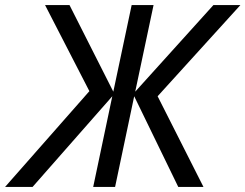

<svg xmlns="http://www.w3.org/2000/svg" viewBox="-70 -734 964 754"><path d="M-50 0H58L371 -356L296 0H382L457 -356L630 0H729L549 -356L874 -714H768L461 -374L533 -714H447L375 -374L203 -714H107L281 -376Z"/></svg>

Font: BC Sans
Style: Italic
Weight: 400
Italic angle: -12°
Designer: Monotype Design Team
Designer: Province of B.C.
Foundry: Monotype Imaging Inc.
Version: Version 2.000;GOOG;noto-source:20170915:90ef993387c0